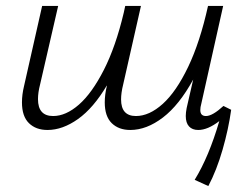

<svg xmlns="http://www.w3.org/2000/svg" viewBox="-20 -433 830 647"><path d="M759 -63Q750 2 730 71.5Q710 141 682 194L636 173Q684 95 719 -25Q680 5 648 5Q628 5 617 -7Q606 -19 606 -42Q606 -54 609 -69L631 -165Q584 -79 529 -37Q474 5 419 5Q380 5 356.5 -18Q333 -41 333 -88Q333 -114 340 -143V-145Q295 -69 243 -32Q191 5 140 5Q101 5 77.5 -18Q54 -41 54 -88Q54 -114 61 -143L122 -413H176L115 -148Q108 -121 108 -99Q108 -42 159 -42Q202 -42 246 -80.5Q290 -119 330 -197.5Q370 -276 397 -390L402 -413H455L395 -148Q388 -120 388 -98Q388 -42 438 -42Q483 -42 528.5 -83Q574 -124 614 -207.5Q654 -291 681 -413H732L658 -82Q655 -72 655 -62Q655 -42 674 -42Q696 -42 733 -76Z"/></svg>

Font: Ysabeau Semilight
Style: Italic
Weight: 300
Italic angle: -12°
Designer: Christian Thalmann (Catharsis Fonts)
Version: Version 0.003